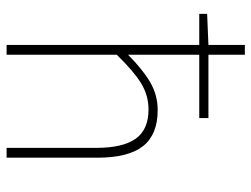

<svg xmlns="http://www.w3.org/2000/svg" viewBox="-110 -652 762 582"><g transform="rotate(90 271.0 -361.0)"><path d="M116.2 0V-584H22V-607.9L116.2 -611.8V-722.2H146V-611.8H337.9V-584H146V-368.2Q189.9 -412.1 229 -435.1Q268.1 -458 314 -458Q387.7 -458 422.9 -413.6Q458 -369.1 458 -275.9V0H428.2V-272Q428.2 -352.5 400.4 -391.4Q372.6 -430.2 312 -430.2Q269 -430.2 232.4 -407.7Q195.8 -385.3 146 -334V0Z"/></g></svg>

Font: Source Sans 3 ExtraLight
Style: Regular
Weight: 200
Designer: Paul D. Hunt
Foundry: Adobe
Version: Version 3.052;hotconv 1.1.0;makeotfexe 2.6.0